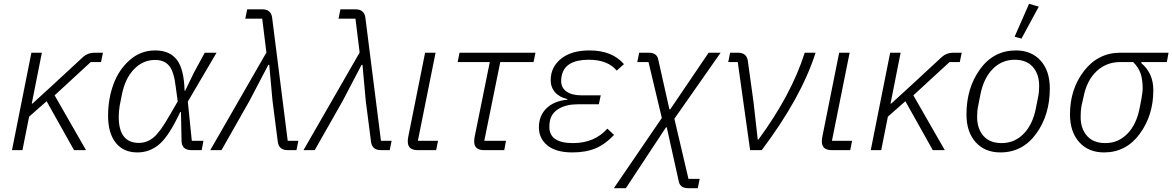

<svg xmlns="http://www.w3.org/2000/svg" viewBox="-20 -789 6161 1009"><path d="M369 0 225 -257 133 -176 98 0H43L145 -512H200L147 -245H151L256 -341L417 -490Q442 -512 476 -512H521L511 -463H457L267 -288L432 0Z M1049 -49 1040 0H986Q933 0 934 -53L931 -200H927Q869 -76 818.5 -32Q768 12 702 12Q629 12 588.5 -38.5Q548 -89 548 -181Q548 -270 576.5 -347Q605 -424 662.5 -474Q720 -524 795 -524Q871 -524 909 -475.5Q947 -427 950 -312H953L999 -407L1056 -512H1118L967 -255L988 -49ZM710 -38Q753 -38 788 -67.5Q823 -97 872 -184L914 -256L904 -329Q895 -411 869.5 -442.5Q844 -474 795 -474Q732 -474 685 -426Q638 -378 621 -294L609 -234Q604 -202 604 -175Q604 -38 710 -38Z M1380 -513 1358 -691H1269L1279 -740H1358Q1404 -740 1410 -697L1492 -49H1548L1538 0H1492Q1446 0 1440 -43L1412 -260L1395 -448H1390L1291 -259L1144 0H1085Z M1870 -513 1848 -691H1759L1769 -740H1848Q1894 -740 1900 -697L1982 -49H2038L2028 0H1982Q1936 0 1930 -43L1902 -260L1885 -448H1880L1781 -259L1634 0H1575Z M2282 -49 2272 0H2175Q2123 0 2123 -45Q2123 -61 2126 -73L2214 -512H2269L2176 -49Z M2630 0H2524Q2472 0 2472 -45Q2472 -61 2475 -73L2554 -463H2385L2395 -512H2794L2784 -463H2609L2525 -49H2639Z M3172 -113 3207 -80Q3161 -31 3110 -9.5Q3059 12 2988 12Q2902 12 2857 -24.5Q2812 -61 2812 -120Q2812 -180 2851 -219Q2890 -258 2961 -265L2962 -268Q2920 -278 2897 -304Q2874 -330 2874 -368Q2874 -436 2928 -480Q2982 -524 3078 -524Q3197 -524 3259 -452L3221 -418Q3174 -475 3074 -475Q2949 -475 2932 -391Q2929 -379 2929 -363Q2929 -328 2957 -308Q2985 -288 3036 -288H3137L3127 -241H3017Q2957 -241 2917.5 -218Q2878 -195 2870 -154Q2867 -140 2867 -122Q2867 -37 2991 -37Q3104 -37 3172 -113Z M3339 -512H3389Q3432 -512 3439 -477L3498 -214H3502L3704 -512H3767L3524 -165L3598 151H3657L3647 200H3597Q3554 200 3547 164L3484 -120H3480L3269 200H3206L3458 -169L3388 -463H3329Z M3983 0H3922L3857 -463H3807L3817 -512H3858Q3904 -512 3910 -469L3940 -252L3962 -56H3966Q4140 -293 4209 -512H4266Q4191 -276 3983 0Z M4458 -49 4448 0H4351Q4299 0 4299 -45Q4299 -61 4302 -73L4390 -512H4445L4352 -49Z M4882 0 4738 -257 4646 -176 4611 0H4556L4658 -512H4713L4660 -245H4664L4769 -341L4930 -490Q4955 -512 4989 -512H5034L5024 -463H4970L4780 -288L4945 0Z M5439 -754 5348 -586 5312 -596 5388 -769ZM5237 12Q5156 12 5107.5 -41.5Q5059 -95 5059 -188Q5059 -327 5130.5 -425.5Q5202 -524 5319 -524Q5400 -524 5448.5 -470.5Q5497 -417 5497 -324Q5497 -185 5425.5 -86.5Q5354 12 5237 12ZM5244 -37Q5311 -37 5359 -85.5Q5407 -134 5424 -221L5436 -282Q5441 -305 5441 -338Q5441 -399 5408 -437Q5375 -475 5312 -475Q5245 -475 5197 -426.5Q5149 -378 5132 -291L5120 -230Q5115 -208 5115 -174Q5115 -113 5148 -75Q5181 -37 5244 -37Z M6112 -463H5979L5977 -458Q6041 -405 6041 -315Q6041 -183 5969.5 -85.5Q5898 12 5782 12Q5700 12 5651.5 -42Q5603 -96 5603 -188Q5603 -321 5677 -416.5Q5751 -512 5868 -512H6121ZM5935 -463H5868Q5794 -463 5742.5 -414.5Q5691 -366 5674 -279L5663 -230Q5659 -206 5659 -174Q5659 -113 5692.5 -75Q5726 -37 5789 -37Q5856 -37 5904 -85.5Q5952 -134 5969 -221L5978 -267Q5985 -307 5985 -322Q5985 -371 5974 -403Q5963 -435 5935 -463Z"/></svg>

Font: IBM Plex Sans Light
Style: Italic
Weight: 300
Italic angle: -11.31°
Designer: Mike Abbink, Paul van der Laan, Pieter van Rosmalen
Foundry: Bold Monday
Version: Version 3.0